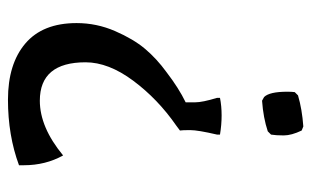

<svg xmlns="http://www.w3.org/2000/svg" viewBox="-166 -364 763 470"><g transform="rotate(90 215.0 -129.5)"><path d="M133 42Q133 154 227 154Q292 154 361 97Q385 140 385 193Q385 199 385 205Q312 232 224.5 232Q137 232 87 189.5Q37 147 37 64Q37 15 56.5 -30Q76 -75 100 -103.5Q124 -132 157 -156Q196 -186 231 -203Q231 -208 231 -226Q231 -244 220 -280V-287Q240 -291 263 -291Q286 -291 310 -287V-280Q299 -233 299 -214Q299 -195 300 -189L288 -180Q223 -135 178 -74.5Q133 -14 133 42ZM218 -395Q205 -408 205 -452Q205 -462 206 -470L214 -478Q248 -488 290 -491L300 -487Q312 -462 312 -443Q312 -424 310 -412L302 -404Q269 -393 227 -390Z"/></g></svg>

Font: Asul
Style: Regular
Weight: 400
Version: Version 1.001